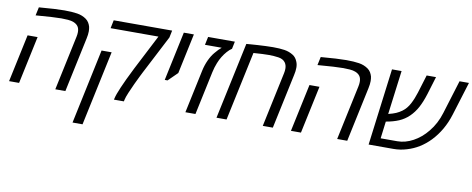

<svg xmlns="http://www.w3.org/2000/svg" viewBox="-72 -975 3810 1550"><g transform="rotate(10 1833.5 -200.0)"><path d="M387.2 0 482.4 -447.8Q486.8 -467.8 486.8 -485.8Q486.8 -515.6 474.1 -533.2Q461.4 -550.8 436.5 -560.5Q418.5 -567.9 391.1 -570.1Q363.8 -572.3 336.9 -572.3Q305.7 -572.3 254.2 -569.3Q202.6 -566.4 127 -560.1L141.6 -628.4Q210.9 -634.3 263.2 -637.2Q315.4 -640.1 349.6 -640.1Q412.1 -640.1 454.8 -633.3Q497.6 -626.5 530.3 -603Q545.4 -591.8 554.4 -576.9Q563.5 -562 568.4 -544.4Q572.3 -526.4 572.3 -506.8Q572.3 -481.4 564.9 -447.8L469.7 0ZM8.3 0 91.3 -390.1H173.3L90.3 0Z M867.7 0Q868.7 -3.4 869.4 -6.6Q870.1 -9.8 871.1 -13.2Q876.5 -40 904.5 -105.5Q932.6 -170.9 980 -265.1Q982.4 -270 984.6 -274.4Q986.8 -278.8 988.3 -281.7L1133.3 -563.5H741.2L754.9 -630.4H1233.9L1221.7 -571.8L1071.3 -280.8Q1069.8 -278.3 1060.8 -260.7Q1051.8 -243.2 1040.5 -220.2Q1029.3 -197.3 1020 -177.7Q1010.7 -158.2 1007.8 -152.3Q990.7 -115.7 973.6 -75.2Q956.5 -34.7 952.1 -13.2L949.2 0ZM570.8 240.2 700.7 -373H783.2L652.8 240.2Z M1244.1 -228 1329.6 -630.4H1412.1L1342.3 -301.8L1267.1 -228Z M1453.6 0 1529.3 -356Q1539.1 -400.9 1557.6 -441.4Q1576.2 -481.9 1600.1 -510.3Q1628.9 -545.4 1651.9 -563.5H1514.6L1528.8 -630.4H1748L1735.4 -569.8Q1715.8 -557.1 1697 -535.6Q1678.2 -514.2 1663.1 -489.7Q1647.5 -464.4 1635.7 -434.6Q1621.1 -398.4 1611.8 -356L1536.1 0Z M1708.5 0 1842.3 -628.4Q1852.1 -629.4 1877.2 -631.3Q1902.3 -633.3 1935.1 -635.3Q1967.8 -637.2 2001.2 -638.7Q2034.7 -640.1 2060.5 -640.1Q2114.3 -640.1 2153.8 -634Q2193.4 -627.9 2225.6 -607.4Q2251.5 -591.3 2264.2 -558.1Q2273.4 -537.1 2273.4 -509.3Q2273.4 -481 2265.6 -447.8L2170.4 0H2087.9L2183.1 -447.8Q2187.5 -467.8 2187.5 -485.8Q2187.5 -516.1 2172.4 -536.6Q2154.3 -561 2115.7 -566.7Q2077.1 -572.3 2037.6 -572.3Q1990.7 -572.3 1911.6 -566.4L1791 0Z M2697.8 0 2793 -447.8Q2797.4 -467.8 2797.4 -485.8Q2797.4 -515.6 2784.7 -533.2Q2772 -550.8 2747.1 -560.5Q2729 -567.9 2701.7 -570.1Q2674.3 -572.3 2647.5 -572.3Q2616.2 -572.3 2564.7 -569.3Q2513.2 -566.4 2437.5 -560.1L2452.1 -628.4Q2521.5 -634.3 2573.7 -637.2Q2626 -640.1 2660.2 -640.1Q2722.7 -640.1 2765.4 -633.3Q2808.1 -626.5 2840.8 -603Q2856 -591.8 2865 -576.9Q2874 -562 2878.9 -544.4Q2882.8 -526.4 2882.8 -506.8Q2882.8 -481.4 2875.5 -447.8L2780.3 0ZM2318.8 0 2401.9 -390.1H2483.9L2400.9 0Z M2955.6 0 3036.1 -630.4H3114.7L3068.4 -270.5Q3106.4 -279.8 3130.6 -290.3Q3154.8 -300.8 3177.7 -317.4Q3213.4 -343.8 3236.3 -387.7Q3259.3 -431.6 3274.9 -482.4L3320.3 -630.4H3397L3352.1 -482.9Q3331.1 -416 3306.2 -370.1Q3281.2 -324.2 3246.1 -290Q3210.4 -255.4 3165.3 -236.1Q3120.1 -216.8 3060.1 -206.5L3042.5 -66.4H3178.7Q3244.1 -66.4 3308.3 -101.3Q3372.6 -136.2 3422.4 -198.2Q3478 -265.6 3505.4 -356.4L3589.8 -630.4H3667L3582 -355.5Q3541 -223.1 3453.1 -130.9Q3372.1 -46.9 3268.1 -16.6Q3215.3 0 3159.2 0Z"/></g></svg>

Font: Open Sans
Style: Italic
Weight: 400
Italic angle: -12°
Designer: Monotype Design Team
Foundry: Monotype Imaging Inc.
Version: Version 3.000; ttfautohint (v1.8.4)